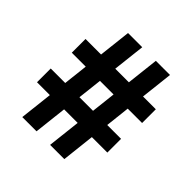

<svg xmlns="http://www.w3.org/2000/svg" viewBox="-168 -762 897 897"><g transform="rotate(45 281.0 -313.5)"><path d="M106.7 0 125.3 -163.7H40.3V-254.4H136L149.8 -376.2H57.6V-466.9H160.3L178.5 -627H272.3L254.1 -466.9H344L362.2 -627H455.7L437.6 -466.9H522.1V-376.2H427.2L413.6 -254.4H505V-163.7H402.8L384.4 0H290.5L309 -163.7H219.4L200.8 0ZM230 -254.4H319.8L333.6 -376.2H243.8Z"/></g></svg>

Font: Anaheim
Style: Regular
Weight: 400
Designer: Vernon Adams
Foundry: Vernon Adams
Version: Version 2.001